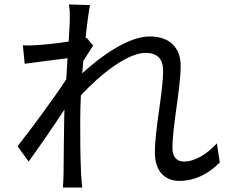

<svg xmlns="http://www.w3.org/2000/svg" viewBox="-20 -811 1040 864"><path d="M956 -166C910 -116 857 -84 807 -84C772 -84 756 -110 756 -144C756 -244 793 -415 793 -514C793 -595 746 -647 653 -647C554 -647 427 -552 350 -481C352 -500 353 -519 355 -537C370 -561 387 -588 399 -606L370 -641L365 -639C372 -708 380 -764 385 -788L290 -791C295 -766 294 -740 294 -717C294 -706 292 -671 289 -624C238 -616 180 -610 148 -608C124 -606 105 -606 83 -607L91 -524C153 -532 239 -544 284 -549C282 -518 280 -486 278 -454C228 -376 114 -222 59 -153L109 -84C157 -150 222 -245 270 -318C270 -303 269 -290 269 -280C267 -170 267 -121 266 -26C266 -10 264 19 263 33H350C348 15 346 -10 345 -27C341 -116 341 -176 341 -266C341 -301 342 -340 344 -382C435 -480 555 -573 635 -573C685 -573 714 -549 714 -492C714 -396 677 -233 677 -123C677 -41 722 3 787 3C855 3 917 -27 969 -80Z"/></svg>

Font: Noto Sans CJK KR Regular
Style: Regular
Weight: 400
Designer: Ryoko NISHIZUKA (kana & ideographs); Paul D. Hunt (Latin, Greek & Cyrillic); Wenlong ZHANG (bopomofo); Sandoll Communica
Foundry: Adobe Systems Incorporated
Version: Version 1.004;PS 1.004;hotconv 1.0.82;makeotf.lib2.5.63406